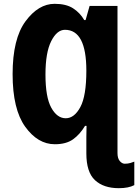

<svg xmlns="http://www.w3.org/2000/svg" viewBox="-20 -745 723 1005"><path d="M266 -725Q181 -725 113.5 -633.5Q46 -542 46 -357Q46 -173 112 -81.5Q178 10 267 10Q326 10 362 -15.5Q398 -41 425 -86H433Q432 -52 432 -27.5Q432 -3 432 31V58Q432 156 477 198Q522 240 602 240Q653 240 683 224V101Q676 104 663 108Q650 112 633 112Q619 112 607 98Q595 84 595 56V-714H449L428 -640H421Q399 -678 362.5 -701.5Q326 -725 266 -725ZM324 -126Q279 -126 248.5 -181Q218 -236 218 -355Q218 -470 248 -529.5Q278 -589 320 -589Q432 -589 432 -375Q432 -243 400.5 -184.5Q369 -126 324 -126Z"/></svg>

Font: Noto Sans Display SemiCondensed Extra
Style: Regular
Weight: 800
Width: 4
Designer: Monotype Design Team
Foundry: Monotype Imaging Inc.
Version: Version 1.900